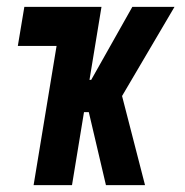

<svg xmlns="http://www.w3.org/2000/svg" viewBox="-20 -540 540 560"><path d="M78 0 145 -406H32L51 -520H276L241 -307H246L366 -520H489L336 -260L403 0H289L239 -213H225L190 0Z"/></svg>

Font: Iosevka SS18 Heavy
Style: Italic
Weight: 900
Italic angle: -9°
Monospace: yes
Designer: Belleve Invis
Foundry: Belleve Invis
Version: Version 25.1.1; ttfautohint (v1.8.4)